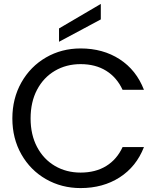

<svg xmlns="http://www.w3.org/2000/svg" viewBox="-20 -953 812 979"><path d="M43 -349Q43 -451 89 -532.5Q135 -614 214.5 -660Q294 -706 391 -706Q505 -706 590 -651Q675 -596 714 -495H605Q576 -558 521.5 -592Q467 -626 391 -626Q318 -626 260 -592Q202 -558 169 -495.5Q136 -433 136 -349Q136 -266 169 -203.5Q202 -141 260 -107Q318 -73 391 -73Q467 -73 521.5 -106.5Q576 -140 605 -203H714Q675 -103 590 -48.5Q505 6 391 6Q294 6 214.5 -39.5Q135 -85 89 -166Q43 -247 43 -349ZM494 -854 281 -740V-808L494 -933Z"/></svg>

Font: DVN-Poppins
Style: Regular
Weight: 400
Designer: Ninad Kale (Devanagari), Jonny Pinhorn (Latin)
Foundry: Indian Type Foundry
Version: 4.004